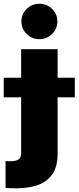

<svg xmlns="http://www.w3.org/2000/svg" viewBox="-64 -810 422 1032"><path d="M49.7 -545.5H245.7V15.6Q245.7 87.4 215.6 129.1Q185.4 170.8 130.5 187.7Q75.6 204.5 1.4 201.7Q-6 201.3 -14.2 201.3Q-22.4 201.3 -34.1 200.3V55.4Q-21.7 56.8 -11.4 56.8Q23.8 56.8 36.8 46Q49.7 35.2 49.7 11.4ZM-44 -286.9V-392H338.1V-286.9ZM147.7 -599.4Q108 -599.4 79.5 -627.3Q51.1 -655.2 51.1 -694.6Q51.1 -734 79.5 -761.9Q108 -789.8 147.7 -789.8Q187.9 -789.8 216.1 -761.9Q244.3 -734 244.3 -694.6Q244.3 -655.2 216.1 -627.3Q187.9 -599.4 147.7 -599.4Z"/></svg>

Font: Inter UI Black
Style: Regular
Weight: 900
Designer: Rasmus Andersson
Foundry: rsms
Version: 3.2;8d6f07862